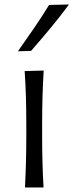

<svg xmlns="http://www.w3.org/2000/svg" viewBox="-20 -832 326 852"><path d="M90.8 0Q93.8 -57.6 95.2 -111.1Q96.7 -164.6 96.7 -228.5V-280.8Q96.7 -348.6 95 -403.8Q93.3 -459 89.4 -516.6L173.8 -519Q170.4 -460.9 168.7 -405Q167 -349.1 167 -280.8V-228.5Q167 -164.6 168.5 -111.1Q169.9 -57.6 173.3 0ZM59.6 -604.5Q96.2 -656.2 131.1 -707.3Q166 -758.3 197.8 -810.1L286.1 -812Q247.1 -759.3 204.6 -708Q162.1 -656.7 117.7 -606Z"/></svg>

Font: Pinar-FD Regular
Style: FD-Regular
Weight: 400
Designer: Amin Abedi
Version: Version 3.000